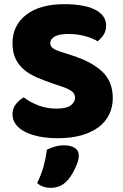

<svg xmlns="http://www.w3.org/2000/svg" viewBox="-20 -645 591 921"><path d="M251 -124Q300 -124 320 -140Q340 -156 340 -176Q340 -196 324 -207.5Q308 -219 279 -229L237 -243Q193 -258 157 -273.5Q121 -289 95 -311Q69 -333 54.5 -363.5Q40 -394 40 -438Q40 -523 105.5 -574Q171 -625 289 -625Q332 -625 369 -619Q406 -613 432.5 -600.5Q459 -588 474 -568.5Q489 -549 489 -523Q489 -497 477 -478.5Q465 -460 448 -447Q426 -461 389 -471.5Q352 -482 308 -482Q263 -482 242 -469.5Q221 -457 221 -438Q221 -423 234 -413.5Q247 -404 273 -396L326 -379Q420 -349 470.5 -301.5Q521 -254 521 -174Q521 -132 504 -96.5Q487 -61 453.5 -35.5Q420 -10 370.5 4Q321 18 257 18Q211 18 171.5 10.5Q132 3 102.5 -11.5Q73 -26 56.5 -47.5Q40 -69 40 -97Q40 -126 57 -146.5Q74 -167 94 -178Q122 -156 162.5 -140Q203 -124 251 -124ZM301 223Q284 241 264.5 248.5Q245 256 222 256Q184 256 158 233Q179 191 189.5 151.5Q200 112 205 73Q221 65 242.5 58.5Q264 52 286 52Q318 52 338 64Q358 76 358 104Q358 116 352.5 132.5Q347 149 339 165.5Q331 182 321 197.5Q311 213 301 223Z"/></svg>

Font: Baloo Da 2 ExtraBold
Style: Regular
Weight: 800
Designer: Noopur Datye, Sulekha Rajkumar and Ek Type
Foundry: Ek Type
Version: Version 1.640;hotconv 1.0.111;makeotfexe 2.5.65597; ttfautoh